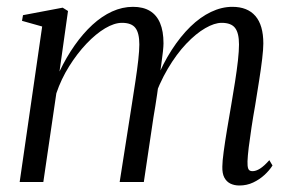

<svg xmlns="http://www.w3.org/2000/svg" viewBox="-20 -546 868 576"><path d="M184 -513 158.5 -331.5Q179 -374.5 204 -410Q229 -445.5 257.2 -471.5Q285.5 -497.5 316.2 -511.5Q347 -525.5 379 -525.5Q409.5 -525.5 429.8 -513.2Q450 -501 460.2 -476.8Q470.5 -452.5 470.5 -416Q470.5 -407.5 468.8 -391.5Q467 -375.5 464 -353.8Q461 -332 457.5 -306.5L448 -304Q468.5 -355 495 -396Q521.5 -437 551.2 -466Q581 -495 613 -510.2Q645 -525.5 677 -525.5Q722.5 -525.5 746.2 -498Q770 -470.5 770 -415.5Q770 -399 766.5 -369.2Q763 -339.5 757.2 -303.2Q751.5 -267 745.5 -230Q739.5 -196.5 734.5 -163.5Q729.5 -130.5 726.2 -104Q723 -77.5 722.5 -62Q722 -47 724.8 -39.8Q727.5 -32.5 737.5 -32.5Q748 -32.5 760.2 -40.2Q772.5 -48 788 -65.5L797.5 -49.5Q788 -34.5 773.2 -21Q758.5 -7.5 739.5 1.5Q720.5 10.5 698 10.5Q683 10.5 671.2 4.8Q659.5 -1 653 -13.2Q646.5 -25.5 647 -46Q647 -61 651 -90.8Q655 -120.5 661.2 -157.8Q667.5 -195 674 -233Q680 -267.5 685.2 -301.2Q690.5 -335 693.8 -364.2Q697 -393.5 697 -412.5Q697 -447 685.2 -462.2Q673.5 -477.5 645 -477.5Q623.5 -477.5 595.8 -461.5Q568 -445.5 538.8 -414.8Q509.5 -384 483.2 -339.5Q457 -295 438 -239L456 -297Q454 -282 451.5 -264Q449 -246 446 -228Q443 -210 440.5 -195L411.5 0H339L375.5 -232.5Q381 -267 386.2 -301.8Q391.5 -336.5 394.8 -365.8Q398 -395 398 -412.5Q398 -447 386.2 -462.2Q374.5 -477.5 346 -477.5Q323 -477.5 295.2 -461Q267.5 -444.5 239.5 -415Q211.5 -385.5 187.5 -347.2Q163.5 -309 149 -266L110 0H39L106.5 -466.5L46 -483.5L49 -500.5L168 -523Z"/></svg>

Font: Merriweather 120pt Light
Style: Italic
Weight: 300
Italic angle: -7.8°
Version: Version 2.101